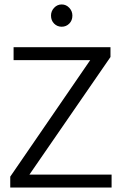

<svg xmlns="http://www.w3.org/2000/svg" viewBox="-20 -842 548 862"><path d="M476 -630V-586L112 -58H481V0H26V-49L385 -572H41V-630ZM209 -772Q209 -792 223 -807Q237 -822 257 -822Q277 -822 291 -807Q305 -792 305 -772Q305 -750 291 -736Q277 -722 257 -722Q237 -722 223 -736Q209 -750 209 -772Z"/></svg>

Font: Mukta Vaani Light
Style: Regular
Weight: 300
Designer: Noopur Datye, Girish Dalvi, Yashodeep Gholap, Pallavi Karambelkar
Foundry: Ek Type
Version: Version 2.538;PS 1.000;hotconv 16.6.51;makeotf.lib2.5.65220;